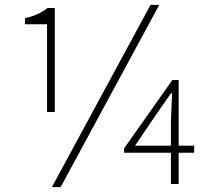

<svg xmlns="http://www.w3.org/2000/svg" viewBox="-20 -759 876 792"><path d="M174 -297V-659H83V-684Q141 -697 176 -726H206V-297ZM194 13 601 -739H637L230 13ZM685 0V-129H492V-147L691 -429H717V-158H781V-129H717V0ZM685 -158V-261L690 -374H685L621 -282L537 -158Z"/></svg>

Font: Source Han Sans SC ExtraLight
Style: Regular
Weight: 250
Designer: Ryoko NISHIZUKA 西塚涼子 (kana, bopomofo & ideographs); Paul D. Hunt (Latin, Greek & Cyrillic); Sandoll Communications 산돌커뮤니
Foundry: Adobe
Version: Version 2.004;hotconv 1.0.118;makeotfexe 2.5.65603